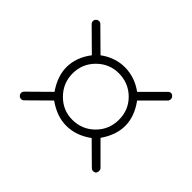

<svg xmlns="http://www.w3.org/2000/svg" viewBox="-98 -607 720 720"><g transform="rotate(45 262.0 -247.0)"><path d="M72 -40Q65 -40 60 -45Q55 -50 55 -57Q55 -63 60 -68L141 -148Q107 -197 107 -245Q107 -297 143 -344L60 -426Q55 -431 55 -438Q55 -444 60 -449Q65 -454 72 -454Q78 -454 83 -449L166 -367Q211 -400 262 -400Q315 -400 360 -367L442 -449Q447 -454 453 -454Q459 -454 464 -449Q469 -444 469 -438Q469 -430 465 -426L383 -344Q419 -295 419 -245Q419 -197 385 -148L465 -68Q469 -64 469 -57Q469 -40 453 -40Q447 -40 442 -45L362 -124Q314 -89 262 -89Q212 -89 163 -124L82 -44Q78 -40 72 -40ZM262 -121Q314 -121 350 -157Q386 -193 386 -245Q386 -297 350 -332.5Q314 -368 262 -368Q212 -368 176 -332Q140 -296 140 -245Q140 -194 176 -157.5Q212 -121 262 -121Z"/></g></svg>

Font: Comic Neue Light
Style: Regular
Weight: 300
Designer: Craig Rozynski
Foundry: Craig Rozynski
Version: Version 2.003